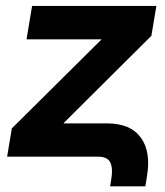

<svg xmlns="http://www.w3.org/2000/svg" viewBox="-20 -536 563 657"><path d="M356.9 101.6 361.3 73.2Q366.7 40 357.4 20Q348.1 0 314.5 0H4.4L20.5 -96.7L326.2 -399.9L326.7 -401.4H70.8L89.8 -515.6H515.1L498 -413.6L198.2 -115.2L197.8 -113.8H346.2Q426.3 -113.8 461.7 -65.4Q497.1 -17.1 482.9 67.4L477.5 101.6Z"/></svg>

Font: Inter Display
Style: Bold Italic
Weight: 700
Italic angle: -9.39999°
Designer: Rasmus Andersson
Foundry: rsms
Version: Version 4.000;git-a52131595